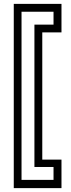

<svg xmlns="http://www.w3.org/2000/svg" viewBox="-20 -770 368 990"><path d="M51 200V-750H297V-603H198V53H297V200ZM91 157.5H256V91H157.5V-643H256V-709.5H91Z"/></svg>

Font: Tourney
Style: Regular
Weight: 400
Designer: Tyler Finck
Foundry: Etcetera Type Co
Version: Version 1.015